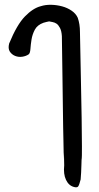

<svg xmlns="http://www.w3.org/2000/svg" viewBox="-20 -489 417 809"><path d="M187 -398.9Q176.3 -397 163.1 -393.1Q137.2 -383.8 126.7 -363.8Q116.2 -343.8 112.8 -322.3Q109.4 -300.8 108.2 -283Q106.9 -265.1 101.1 -260.3Q89.8 -252.4 74 -250Q58.1 -247.6 43.7 -253.4Q29.3 -259.3 21.2 -272Q13.2 -284.7 18.6 -305.7Q51.3 -385.3 85.2 -419.9Q119.1 -454.6 151.9 -462.9Q171.4 -469.2 195.3 -468.8Q219.2 -468.3 241.7 -462.2Q264.2 -456.1 282 -443.8Q299.8 -431.6 307.6 -414.1Q316.9 -387.7 316.9 -354Q319.3 -237.8 321 -149.2Q322.8 -60.5 324 7.8Q325.2 76.2 325.2 127.2Q325.2 178.2 324.5 177.2Q323.7 176.3 323 207.5Q322.3 238.8 319.8 267.1Q314 290.5 309.3 296.6Q304.7 302.7 291.5 298.8Q269.5 293 258.1 268.8Q246.6 244.6 250.5 207.5Q250.5 194.8 250 183.8Q249.5 172.9 249.5 159.4Q249.5 146 249 169.7Q248.5 193.4 248.5 169.9Q248.5 156.7 248 142.3Q247.6 127.9 247.3 104.5Q247.1 81.1 246.1 47.1Q245.1 13.2 244.9 -38.8Q244.6 -90.8 243.2 -163.8Q241.7 -236.8 240.7 -336.4Q239.3 -358.9 232.7 -371.3Q226.1 -383.8 218.3 -389.2Q210.4 -394.5 201.7 -396Q192.9 -397.5 187 -398.9Z"/></svg>

Font: AKL 022
Style: Regular
Weight: 400
Designer: AKL
Foundry: AKL
Version: Version 2.053;August 19, 2024;FontCreator 13.0.0.2675 64-bit